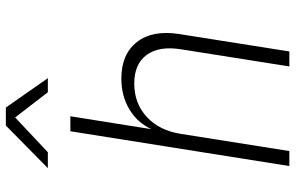

<svg xmlns="http://www.w3.org/2000/svg" viewBox="-192 -792 985 640"><g transform="rotate(-90 300.0 -472.5)"><path d="M66 0 182 -730H232L208 -580L189 -460Q211 -507 255.5 -533.5Q300 -560 358 -560Q439 -560 479.5 -508Q520 -456 506 -367L448 0H398L455 -360Q467 -434 436.5 -475.5Q406 -517 341 -517Q275 -517 229.5 -475Q184 -433 173 -360L116 0ZM59 -805 201 -945H261L359 -805H312L228 -914L112 -805Z"/></g></svg>

Font: JetBrains Mono NL Thin
Style: Italic
Weight: 100
Italic angle: -9°
Monospace: yes
Designer: Philipp Nurullin, Konstantin Bulenkov
Foundry: JetBrains
Version: Version 2.305; ttfautohint (v1.8.4.7-5d5b)